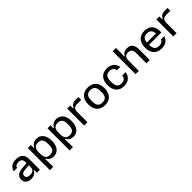

<svg xmlns="http://www.w3.org/2000/svg" viewBox="403 -2418 4279 4279"><g transform="rotate(-45 2542.5 -279.0)"><path d="M44 -140Q44 -211 93 -252Q142 -293 237 -302L391 -317V-338Q391 -402 364 -431.5Q337 -461 279 -461Q241 -461 216 -449.5Q191 -438 179 -421.5Q167 -405 167 -389V-388H60Q98 -544 281 -544Q387 -544 441.5 -492.5Q496 -441 496 -342V0H401V-84H385Q363 -37 322.5 -13.5Q282 10 219 10Q137 10 90.5 -30Q44 -70 44 -140ZM262 -72Q391 -72 391 -182V-247L268 -236Q207 -230 179 -210.5Q151 -191 151 -154V-149Q151 -111 179.5 -91.5Q208 -72 262 -72Z M648 -534H743V-441H758Q783 -491 825.5 -517.5Q868 -544 927 -544Q1027 -544 1085 -470.5Q1143 -397 1143 -267Q1143 -137 1085 -63.5Q1027 10 927 10Q812 10 764 -86H748Q752 -33 752 29V164H648ZM892 -73Q965 -73 999 -114.5Q1033 -156 1033 -243V-291Q1033 -378 999 -419.5Q965 -461 892 -461Q820 -461 786 -419.5Q752 -378 752 -291V-243Q752 -156 786 -114.5Q820 -73 892 -73Z M1269 -534H1364V-441H1379Q1404 -491 1446.5 -517.5Q1489 -544 1548 -544Q1648 -544 1706 -470.5Q1764 -397 1764 -267Q1764 -137 1706 -63.5Q1648 10 1548 10Q1433 10 1385 -86H1369Q1373 -33 1373 29V164H1269ZM1513 -73Q1586 -73 1620 -114.5Q1654 -156 1654 -243V-291Q1654 -378 1620 -419.5Q1586 -461 1513 -461Q1441 -461 1407 -419.5Q1373 -378 1373 -291V-243Q1373 -156 1407 -114.5Q1441 -73 1513 -73Z M1890 -534H1985V-445H2000Q2023 -492 2060.5 -516Q2098 -540 2155 -540H2248V-451H2113Q2051 -451 2022.5 -419Q1994 -387 1994 -316V0H1890Z M2287 -267Q2287 -399 2355 -471.5Q2423 -544 2544 -544Q2665 -544 2732.5 -471.5Q2800 -399 2800 -267Q2800 -135 2732.5 -62.5Q2665 10 2544 10Q2423 10 2355 -62.5Q2287 -135 2287 -267ZM2544 -73Q2619 -73 2654.5 -114.5Q2690 -156 2690 -244V-290Q2690 -378 2654.5 -419.5Q2619 -461 2544 -461Q2469 -461 2433 -419.5Q2397 -378 2397 -290V-244Q2397 -156 2433 -114.5Q2469 -73 2544 -73Z M2894 -267Q2894 -400 2960 -472Q3026 -544 3144 -544Q3242 -544 3304.5 -494.5Q3367 -445 3383 -354H3277V-359Q3277 -382 3263 -405.5Q3249 -429 3219 -445Q3189 -461 3144 -461Q3073 -461 3038.5 -419.5Q3004 -378 3004 -291V-243Q3004 -156 3038.5 -114.5Q3073 -73 3144 -73Q3210 -73 3243.5 -106Q3277 -139 3277 -182V-188H3384Q3370 -92 3307.5 -41Q3245 10 3144 10Q3026 10 2960 -62Q2894 -134 2894 -267Z M3510 -722H3614V-571Q3614 -508 3610 -455H3626Q3668 -544 3781 -544Q3867 -544 3911.5 -493Q3956 -442 3956 -343V0H3852V-323Q3852 -394 3823 -427.5Q3794 -461 3733 -461Q3672 -461 3643 -427.5Q3614 -394 3614 -323V0H3510Z M4076 -267Q4076 -399 4142.5 -471.5Q4209 -544 4329 -544Q4446 -544 4510.5 -477Q4575 -410 4575 -287V-249H4186V-244Q4186 -156 4221 -114.5Q4256 -73 4329 -73Q4372 -73 4400 -86Q4428 -99 4441 -116Q4454 -133 4454 -145V-146H4561Q4538 -70 4478.5 -30Q4419 10 4329 10Q4209 10 4142.5 -62.5Q4076 -135 4076 -267ZM4472 -319Q4468 -393 4433 -428Q4398 -463 4329 -463Q4261 -463 4226 -428Q4191 -393 4187 -319Z M4699 -534H4794V-445H4809Q4832 -492 4869.5 -516Q4907 -540 4964 -540H5057V-451H4922Q4860 -451 4831.5 -419Q4803 -387 4803 -316V0H4699Z"/></g></svg>

Font: Mozilla Text BETA Medium
Style: Regular
Weight: 500
Designer: Studio DRAMA
Foundry: Studio DRAMA
Version: Version 0.100